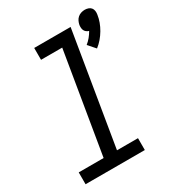

<svg xmlns="http://www.w3.org/2000/svg" viewBox="-187 -879 886 982"><g transform="rotate(-30 256.5 -387.5)"><path d="M424 -572 387 -614Q401 -625 413 -639.5Q425 -654 434 -670Q426 -672 419.5 -677Q413 -682 409.5 -689Q406 -696 405.5 -704.5Q405 -713 406 -721Q408 -732 413 -742.5Q418 -753 426.5 -760.5Q435 -768 446 -771.5Q457 -775 468 -775Q479 -775 489 -771.5Q499 -768 505 -760.5Q511 -753 512.5 -742.5Q514 -732 512 -721Q509 -700 501.5 -679.5Q494 -659 482.5 -639.5Q471 -620 456.5 -603Q442 -586 424 -572ZM26 0V-70H173L272 -665H147V-735H362L252 -70H376V0Z"/></g></svg>

Font: Iosevka Curly Oblique
Style: Regular
Weight: 400
Italic angle: -9°
Monospace: yes
Designer: Belleve Invis
Foundry: Belleve Invis
Version: Version 11.1.0; ttfautohint (v1.8.3)